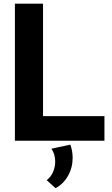

<svg xmlns="http://www.w3.org/2000/svg" viewBox="-20 -752 599 1026"><path d="M538.1 0H59.6V-732.4H210V-131.3H538.1ZM276.9 253.4 229.5 210.9Q252 193.8 263.4 167Q274.9 140.1 274.9 111.3Q274.9 72.3 254.9 42.5L356 21Q368.2 55.2 368.2 91.3Q368.2 143.6 343.5 187.5Q318.8 231.4 276.9 253.4Z"/></svg>

Font: Kumbh Sans
Style: Bold
Weight: 700
Version: Version 1.005